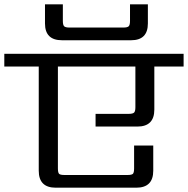

<svg xmlns="http://www.w3.org/2000/svg" viewBox="-40 -872 873 892"><path d="M569 -685H248Q169 -685 169 -763V-852H252V-775Q252 -756 258 -750Q264 -744 283 -744H533Q552 -744 558 -750Q564 -756 564 -775V-852H647V-763Q647 -685 569 -685ZM813 -622V-563H677V-363Q677 -284 598 -284H404V-343H557Q577 -343 583 -349Q589 -355 589 -374V-563H229V-90Q229 -70 234.5 -64.5Q240 -59 260 -59H552Q572 -59 577.5 -64.5Q583 -70 583 -90V-196H672V-79Q672 0 593 0H219Q140 0 140 -79V-563H-20V-622Z"/></svg>

Font: Sarpanch
Style: Regular
Weight: 400
Designer: Manushi Parikh (Devanagari and Latin), Jyotish Sonowal (Devanagari)
Foundry: Indian Type Foundry
Version: Version 2.004;PS 1.0;hotconv 1.0.78;makeotf.lib2.5.61930; tt